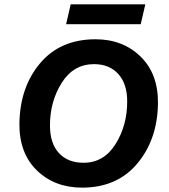

<svg xmlns="http://www.w3.org/2000/svg" viewBox="-20 -850 776 880"><path d="M646 -830 625 -739H283L304 -830ZM356 10Q230 10 148.5 -69.5Q67 -149 69 -286Q72 -452 164.5 -561Q257 -670 418 -670Q543 -670 624.5 -590.5Q706 -511 704 -374Q701 -209 608.5 -99.5Q516 10 356 10ZM363 -104Q456 -104 509.5 -189.5Q563 -275 563 -385Q563 -466 522 -511Q481 -556 411 -556Q317 -556 263 -470.5Q209 -385 209 -275Q209 -193 250 -148.5Q291 -104 363 -104Z"/></svg>

Font: Elaine Sans SemiBold
Style: Italic
Weight: 600
Italic angle: -13°
Designer: Wei Huang
Foundry: Wei Huang
Version: Version 2.001;December 24, 2019;FontCreator 12.0.0.2547 64-b